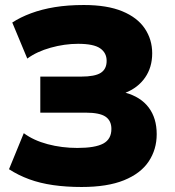

<svg xmlns="http://www.w3.org/2000/svg" viewBox="-20 -736 700 767"><path d="M306 11Q245 11 192.5 3.5Q140 -4 96.5 -20Q53 -36 16 -60L75 -204Q114 -175 170.5 -160Q227 -145 289 -145Q360 -145 392.5 -162.5Q425 -180 425 -221Q425 -254 401.5 -270Q378 -286 322 -286H141V-430H304Q359 -430 382.5 -445Q406 -460 406 -493Q406 -525 380 -543Q354 -561 292 -561Q238 -561 182.5 -545.5Q127 -530 89 -502L29 -646Q61 -667 104 -683Q147 -699 199 -707.5Q251 -716 315 -716Q408 -716 468.5 -691Q529 -666 558.5 -622Q588 -578 588 -523Q588 -467 559.5 -426Q531 -385 480 -365V-366Q542 -349 574 -306.5Q606 -264 606 -200Q606 -139 574 -91Q542 -43 475.5 -16Q409 11 306 11Z"/></svg>

Font: Nunito Sans 8pt Black
Style: Regular
Weight: 900
Version: Version 3.101;gftools[0.9.27]